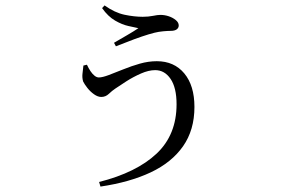

<svg xmlns="http://www.w3.org/2000/svg" viewBox="-20 -611 1040 709"><path d="M301 -372Q307 -359 314 -348.5Q321 -338 329 -331.5Q337 -325 345 -325Q358 -325 382 -334Q406 -343 435.5 -355Q465 -367 496.5 -376Q528 -385 559 -385Q623 -385 660.5 -340Q698 -295 698 -216Q698 -131 656 -71Q614 -11 536.5 25.5Q459 62 351 78L346 61Q484 26 558 -43.5Q632 -113 632 -226Q632 -287 610 -319.5Q588 -352 553 -352Q529 -352 500.5 -339.5Q472 -327 447 -311Q422 -295 406 -284Q394 -276 382 -264.5Q370 -253 354 -253Q341 -253 327 -263Q313 -273 302.5 -286.5Q292 -300 287 -310Q283 -324 284.5 -338Q286 -352 288 -369ZM357 -581 366 -591Q404 -564 440 -556.5Q476 -549 507 -549Q528 -549 545 -552.5Q562 -556 572 -556Q588 -556 603 -551Q618 -546 629 -537Q640 -528 640 -517Q640 -508 632.5 -502.5Q625 -497 610 -497Q600 -497 583 -495.5Q566 -494 550 -490Q530 -485 503.5 -476Q477 -467 452 -457Q427 -447 408 -440L401 -453Q425 -467 450 -481.5Q475 -496 491 -507Q477 -510 454 -515Q431 -520 405 -535Q379 -550 357 -581Z"/></svg>

Font: Early Summer Mincho
Style: Regular
Weight: 400
Designer: GuiWonder
Version: Version 1.002